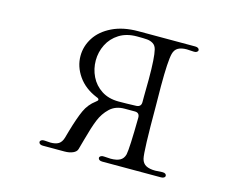

<svg xmlns="http://www.w3.org/2000/svg" viewBox="-95 -823 1191 965"><g transform="rotate(15 500.0 -341.0)"><path d="M507 -1Q497 -1 491.5 -5Q486 -9 486 -15Q486 -21 492.5 -25Q499 -29 509 -28Q533 -26 544 -26Q574 -26 592 -35.5Q610 -45 616 -68Q623 -100 625 -261Q625 -287 600 -287H547Q500 -287 470.5 -259Q441 -231 425 -191.5Q409 -152 391 -85L376 -31Q372 -17 354 -9Q336 -1 311 -1H198Q188 -1 182.5 -5Q177 -9 177 -15Q177 -21 183.5 -25Q190 -29 200 -28Q222 -26 231 -26Q258 -26 273 -35.5Q288 -45 295 -68Q303 -94 306 -107Q327 -179 345 -218.5Q363 -258 398 -284Q408 -291 408 -296Q408 -303 395 -307Q332 -333 298 -382Q264 -431 264 -486Q264 -537 292.5 -581.5Q321 -626 377.5 -653.5Q434 -681 513 -681H809Q819 -681 824.5 -677Q830 -673 830 -667Q830 -661 823.5 -657Q817 -653 807 -654Q783 -656 772 -656Q744 -656 727 -646.5Q710 -637 704 -614Q694 -575 694 -444L695 -341Q695 -104 704 -68Q710 -45 728 -35.5Q746 -26 776 -26Q787 -26 811 -28H815Q824 -28 829 -24Q834 -20 834 -14Q834 -9 828.5 -5Q823 -1 813 -1ZM625 -371 626 -462Q626 -574 616 -614Q611 -634 597 -642.5Q583 -651 566.5 -652.5Q550 -654 513 -654Q459 -654 421 -630Q383 -606 363.5 -567Q344 -528 344 -484Q344 -440 363 -401Q382 -362 419 -338Q456 -314 508 -314Q547 -314 601 -316Q625 -318 625 -342Z"/></g></svg>

Font: Hina Mincho
Style: Regular
Weight: 400
Designer: satsuyako
Foundry: satsuyako
Version: Version 1.100